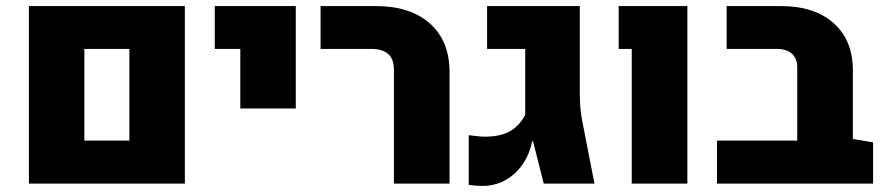

<svg xmlns="http://www.w3.org/2000/svg" viewBox="-20 -611 2936 639"><path d="M76.2 0V-590.8H595.2V0ZM260.7 -143.1H410.6V-448.2H260.7Z M779.8 -250V-448.2H694.8V-590.8H964.4V-250Z M1291 0V-379.4Q1291 -414.1 1272 -431.2Q1252.9 -448.2 1214.8 -448.2H1046.9V-590.8H1230.5Q1345.7 -590.8 1410.9 -532.7Q1476.1 -474.6 1476.1 -371.1V0Z M1585 7.8Q1574.2 7.8 1562.5 6.8Q1550.8 5.9 1540 4.4V-161.1Q1554.7 -159.2 1568.6 -157.7Q1582.5 -156.2 1595.2 -156.2Q1626.5 -156.2 1651.1 -163.3Q1675.8 -170.4 1694.8 -186.5Q1713.9 -202.6 1728 -228.5V-448.2H1601.1V-590.8H1909.7V-294.4Q1909.7 -245.1 1919.9 -197.3L1958.5 0H1789.6L1753.9 -141.1H1751Q1742.7 -97.7 1719.2 -64Q1695.8 -30.3 1661.4 -11.2Q1627 7.8 1585 7.8Z M2082.5 0V-448.2H2039.1V-590.8H2267.6V0Z M2366.2 0V-143.1H2633.3L2818.4 -148.4L2885.7 -137.2V0ZM2633.3 -43V-386.7Q2633.3 -416 2615.7 -432.1Q2598.1 -448.2 2564.9 -448.2H2398.4V-590.8H2579.1Q2690.4 -590.8 2754.4 -533.9Q2818.4 -477.1 2818.4 -377.4V-43Z"/></svg>

Font: Heebo Black
Style: Regular
Weight: 900
Designer: Oded Ezer
Foundry: Ezer Type House
Version: Version 3.100